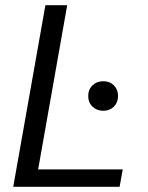

<svg xmlns="http://www.w3.org/2000/svg" viewBox="-20 -720 569 740"><path d="M31 0 155 -700H239L127 -67H453L441 0ZM378 -293Q353 -293 336.5 -309Q320 -325 320 -350Q320 -375 336.5 -391Q353 -407 378 -407Q403 -407 419 -391Q435 -375 435 -350Q435 -325 419 -309Q403 -293 378 -293Z"/></svg>

Font: DM Sans 12pt
Style: Italic
Weight: 400
Italic angle: -10°
Version: Version 4.004;gftools[0.9.30]